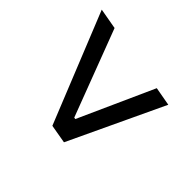

<svg xmlns="http://www.w3.org/2000/svg" viewBox="-113 -753 812 812"><g transform="rotate(-45 293.0 -346.5)"><path d="M483.4 -104.5 498.5 -188.5 162.6 -339.8 163.6 -347.2 552.2 -494.6 568.8 -587.9 73.7 -388.2 59.1 -304.2Z"/></g></svg>

Font: Cascadia Mono NF SemiLight
Style: Italic
Weight: 350
Italic angle: -10°
Monospace: yes
Designer: Aaron Bell
Foundry: Saja Typeworks
Version: Version 2404.023